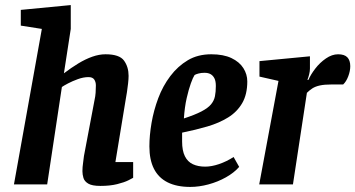

<svg xmlns="http://www.w3.org/2000/svg" viewBox="-20 -727 1401 757"><path d="M376 6Q343 6 328 -3Q313 -12 309 -25.5Q305 -39 305 -52Q305 -68 307.5 -84.5Q310 -101 311 -112L353 -334Q356 -347 357 -361.5Q358 -376 358 -390Q358 -404 351.5 -413.5Q345 -423 329 -423Q309 -423 287 -415Q265 -407 248 -398Q231 -389 224 -384L166 0H35L145 -613L62 -626V-688L259 -707V-613L232 -438Q261 -460 289 -477Q317 -494 344 -503.5Q371 -513 396 -513Q451 -513 469 -488Q487 -463 487 -428Q487 -416 485 -398Q483 -380 480.5 -363.5Q478 -347 476 -337L435 -88H505V-26Q502 -24 486 -16Q470 -8 442 -1Q414 6 376 6Z M730 10Q677 10 641 -8Q605 -26 587 -61.5Q569 -97 569 -150Q569 -193 577.5 -242.5Q586 -292 604 -340Q622 -388 651.5 -427Q681 -466 720.5 -489.5Q760 -513 813 -513Q861 -513 892.5 -498Q924 -483 939.5 -458.5Q955 -434 955 -406Q955 -355 935 -320.5Q915 -286 879.5 -264Q844 -242 798 -228.5Q752 -215 698 -204V-169Q698 -133 709 -111Q720 -89 740.5 -79.5Q761 -70 789 -70Q814 -70 843.5 -80Q873 -90 901 -108L923 -69Q903 -46 871 -28Q839 -10 802 0Q765 10 730 10ZM705 -260Q748 -274 774 -287.5Q800 -301 812 -315.5Q824 -330 827.5 -347.5Q831 -365 831 -388Q831 -407 825.5 -418Q820 -429 810.5 -434.5Q801 -440 786 -440Q773 -440 762 -437Q751 -434 747 -431Q741 -422 732.5 -398.5Q724 -375 716 -340Q708 -305 705 -260Z M1002 0 1078 -408 1003 -425V-486L1202 -505V-457Q1202 -446 1199 -434Q1196 -422 1192 -412H1196Q1205 -433 1223 -456.5Q1241 -480 1265 -496.5Q1289 -513 1313 -513Q1338 -513 1349.5 -501Q1361 -489 1361 -466Q1361 -447 1353 -426Q1345 -405 1333 -394H1288Q1259 -394 1241 -390Q1223 -386 1211.5 -378.5Q1200 -371 1190 -361L1135 0Z"/></svg>

Font: Faustina Light
Style: Bold Italic
Weight: 700
Italic angle: -8°
Version: Version 1.200